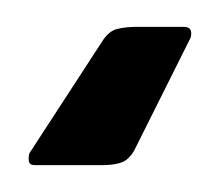

<svg xmlns="http://www.w3.org/2000/svg" viewBox="-20 -25 162 143"><path d="M2 89 56 6Q61 -2 67.5 -3.5Q74 -5 82 -5H117Q124 -5 122 3L80 87Q76 94 70.5 96Q65 98 56 98H6Q2 98 1.5 95Q1 92 2 89Z"/></svg>

Font: Zain
Style: Regular
Weight: 400
Designer: Zain,Boutros
Foundry: Mobile Telecommunications Company (Zain), 2024
Version: Version 1.51; ttfautohint (v1.8.4)